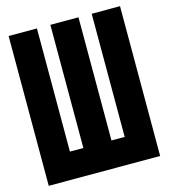

<svg xmlns="http://www.w3.org/2000/svg" viewBox="-107 -799 778 884"><g transform="rotate(-15 281.5 -357.0)"><path d="M16 0V-714H151V-127H215V-714H349V-127H412V-714H547V0Z"/></g></svg>

Font: Noto Sans Mono SemiCondensed Black
Style: Regular
Weight: 900
Width: 4
Designer: Monotype Design Team
Foundry: Monotype Imaging Inc.
Version: Version 2.014; ttfautohint (v1.8.4.7-5d5b)